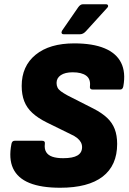

<svg xmlns="http://www.w3.org/2000/svg" viewBox="-20 -871 605 903"><path d="M263 12Q174 12 118.5 -10.5Q63 -33 41.5 -79Q20 -125 34 -195Q37 -209 49 -209H178Q193 -209 191 -195Q188 -171 197 -156Q206 -141 226 -134Q246 -127 277 -127Q323 -127 344.5 -140Q366 -153 366 -179Q366 -191 360.5 -201.5Q355 -212 343.5 -221.5Q332 -231 312 -240L198 -296Q158 -316 132 -340Q106 -364 94 -395Q82 -426 82 -467Q82 -560 147.5 -613.5Q213 -667 329 -667Q416 -667 471.5 -644Q527 -621 549.5 -576Q572 -531 560 -465Q557 -450 546 -450H415Q401 -450 403 -465Q407 -499 385.5 -515Q364 -531 322 -531Q286 -531 266 -517.5Q246 -504 246 -481Q246 -469 250.5 -459.5Q255 -450 266.5 -441.5Q278 -433 298 -422L420 -360Q459 -340 483.5 -317Q508 -294 519.5 -264Q531 -234 531 -194Q531 -93 463 -40.5Q395 12 263 12ZM279 -710Q272 -710 270 -715Q268 -720 272 -727L348 -837Q358 -851 370 -851H478Q486 -851 488 -845.5Q490 -840 484 -834L384 -724Q371 -710 357 -710Z"/></svg>

Font: Sofia Sans Black
Style: Italic
Weight: 900
Italic angle: -9°
Version: Version 4.100-B